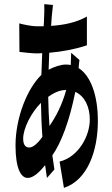

<svg xmlns="http://www.w3.org/2000/svg" viewBox="-20 -836 540 928"><path d="M236 -812 194 -816C195 -796 194 -769 193 -749C193 -736 192 -723 191 -709H155C134 -709 90 -718 73 -723L74 -585C94 -583 133 -578 155 -578C164 -578 174 -578 184 -579C183 -544 181 -509 180 -474C112 -409 55 -267 55 -133C55 -22 81 24 114 24C141 24 171 -4 198 -38C201 -15 204 6 207 24L243 -17C240 -39 236 -62 233 -85C276 -146 316 -252 344 -392C390 -371 414 -319 414 -258C414 -177 358 -77 268 -55L289 72C405 34 453 -110 453 -251C453 -377 418 -470 360 -507C361 -523 363 -537 364 -546L324 -581C324 -567 323 -543 322 -522C314 -523 307 -524 299 -524C273 -524 243 -514 215 -499L218 -581C280 -586 347 -599 400 -617V-756C349 -727 289 -715 227 -711L230 -754C232 -771 234 -789 236 -812ZM92 -166C92 -215 130 -291 178 -339C179 -282 181 -227 185 -175C162 -142 139 -123 121 -123C102 -123 92 -138 92 -166ZM213 -368C237 -385 266 -401 298 -401H300C279 -326 250 -272 219 -227C216 -269 214 -315 213 -368Z"/></svg>

Font: 寒蝉无机体 CompactMedium
Style: Regular
Weight: 500
Width: 3
Designer: ChillTanhei {Warren2060}; 
Source Han Sans {Ryoko NISHIZUKA 西塚涼子 (kana, bopomofo & ideographs); Paul D. Hunt (Latin, Gre
Foundry: ChillType&Adobe
Version: Version 1.000;Glyphs 3.1.1 (3135)